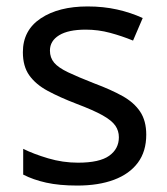

<svg xmlns="http://www.w3.org/2000/svg" viewBox="-20 -566 519 596"><path d="M434 -148Q434 -96 408 -61Q382 -26 334 -8Q286 10 220 10Q164 10 123.5 1Q83 -8 52 -24V-104Q84 -88 129.5 -74.5Q175 -61 222 -61Q289 -61 319 -82.5Q349 -104 349 -140Q349 -160 338 -176Q327 -192 298.5 -208Q270 -224 217 -244Q165 -264 128 -284Q91 -304 71 -332Q51 -360 51 -404Q51 -472 106.5 -509Q162 -546 252 -546Q301 -546 343.5 -536.5Q386 -527 423 -510L393 -440Q359 -454 322 -464Q285 -474 246 -474Q192 -474 163.5 -456.5Q135 -439 135 -409Q135 -387 148 -371.5Q161 -356 191.5 -341.5Q222 -327 273 -307Q324 -288 360 -268Q396 -248 415 -219.5Q434 -191 434 -148Z"/></svg>

Font: hexuguzrati05
Style: Book
Weight: 400
Designer: Jelle Bosma - Monotype Design Team, Universal Thirst
Foundry: Monotype Imaging Inc.
Version: Version 2.106